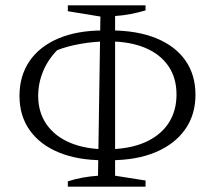

<svg xmlns="http://www.w3.org/2000/svg" viewBox="-20 -684 804 719"><path d="M367 -84Q271 -84 200.5 -113Q130 -142 91.5 -196Q53 -250 53 -325Q53 -400 90.5 -455Q128 -510 198.5 -540Q269 -570 368 -570H394Q493 -570 564.5 -541Q636 -512 674 -458Q712 -404 712 -329Q712 -254 673 -199Q634 -144 562.5 -114Q491 -84 393 -84ZM234 15V-5Q262 -14 290.5 -19Q319 -24 347 -26L356 -622L234 -642V-664H525V-645Q498 -637 469.5 -631.5Q441 -626 411 -624V-26L525 -8V15ZM379 -125Q462 -125 520.5 -150Q579 -175 610 -221Q641 -267 641 -330Q641 -393 610 -437.5Q579 -482 522 -505.5Q465 -529 385 -529Q335 -529 283 -520Q231 -511 194 -496Q159 -460 141 -416Q123 -372 123 -325Q123 -263 154.5 -218Q186 -173 243.5 -149Q301 -125 379 -125Z"/></svg>

Font: Piazzolla 24pt Light
Style: Regular
Weight: 300
Designer: Juan Pablo del Peral
Foundry: Huerta Tipografica
Version: Version 2.005